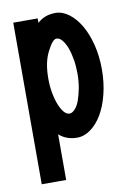

<svg xmlns="http://www.w3.org/2000/svg" viewBox="-73 -500 466 696"><g transform="rotate(-10 160.0 -152.5)"><path d="M23.9 148.9V-445.8H113.8V-429.2Q139.6 -454.1 180.2 -454.1Q206.1 -454.1 230 -436Q253.9 -418 272 -387Q290 -356 300.5 -314Q311 -272 311 -224.1Q311 -175.3 300.5 -133.1Q290 -90.8 272 -60.3Q253.9 -29.8 230 -12.5Q206.1 4.9 180.2 4.9Q141.1 4.9 113.8 -19V148.9ZM113.8 -224.1Q113.8 -196.3 118.4 -171.1Q123 -146 130.6 -127Q138.2 -107.9 147.7 -96.9Q157.2 -85.9 168 -85.9Q177.7 -85.9 188 -96.9Q198.2 -107.9 205.1 -127Q211.9 -146 216.6 -170.9Q221.2 -195.8 221.2 -224.1Q221.2 -251 217 -275.9Q212.9 -300.8 205.6 -319.8Q198.2 -338.9 188.7 -350.3Q179.2 -361.8 168 -361.8Q168 -361.8 167.5 -361.8Q153.8 -361.8 134.8 -324.2Q113.8 -286.1 113.8 -224.1Z"/></g></svg>

Font: Fundamental  Brigade Condensed
Style: Regular
Weight: 400
Width: 3
Designer: Peter Wiegel, original typeface by Carl Albert Fahrenwaldt 1901
Foundry: Peter Wiegel
Version: Version 0.000 2012 initial release